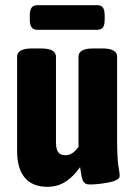

<svg xmlns="http://www.w3.org/2000/svg" viewBox="-20 -712 522 741"><path d="M46 -130V-493Q46 -525 104 -525H138Q196 -525 196 -493V-163Q196 -138 204 -125.5Q212 -113 233 -113Q260 -113 283 -145V-493Q283 -509 297 -517Q311 -525 340 -525H375Q432 -525 432 -493V-174Q432 -103 437 -72Q442 -41 442 -34Q442 -16 400 -8Q358 0 327 0Q308 0 302 -11Q296 -22 293.5 -39.5Q291 -57 289 -67Q267 -34 235.5 -12.5Q204 9 163 9Q105 9 75.5 -26.5Q46 -62 46 -130ZM95 -637V-652Q95 -673 102 -682.5Q109 -692 124 -692H355Q371 -692 377.5 -682.5Q384 -673 384 -652V-637Q384 -616 377.5 -606.5Q371 -597 355 -597H124Q109 -597 102 -606.5Q95 -616 95 -637Z"/></svg>

Font: Asap Condensed
Style: Bold
Weight: 700
Designer: Pablo Cosgaya
Foundry: Omnibus-Type
Version: Version 1.010; ttfautohint (v1.8)